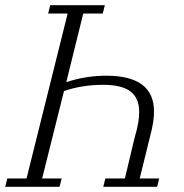

<svg xmlns="http://www.w3.org/2000/svg" viewBox="-34 -718 709 738"><path d="M361 -666H286L221 -403H224Q259 -415 297.5 -421Q336 -427 375 -427Q558 -427 558 -289Q558 -269 554.5 -246.5Q551 -224 540 -182L503 -32H578L570 0H363L371 -32H446L483 -187Q494 -225 497.5 -247Q501 -269 501 -288Q501 -341 467.5 -366.5Q434 -392 362 -392Q320 -392 281.5 -385.5Q243 -379 212 -368L128 -32H203L195 0H-14L-6 -32H68L226 -666H151L159 -698H369Z"/></svg>

Font: IBM Plex Serif Light
Style: Italic
Weight: 300
Italic angle: -14°
Designer: Mike Abbink, Paul van der Laan, Pieter van Rosmalen
Foundry: Bold Monday
Version: Version 3.001